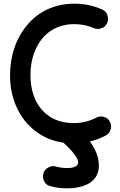

<svg xmlns="http://www.w3.org/2000/svg" viewBox="-20 -733 656 1046"><path d="M564 -608.4C567.4 -615.7 568.8 -623 568.8 -630.4C568.8 -636.7 566.9 -645.5 563 -656.2C558.6 -667 549.8 -675.3 535.6 -681.6C488.3 -703.1 436.5 -712.9 385.3 -712.9C276.4 -712.9 189 -669.4 128.4 -597.2C67.4 -524.9 34.7 -428.7 34.7 -323.2C34.7 -253.4 48.8 -190.4 77.6 -134.3C106 -78.1 146.5 -33.7 198.7 -1C236.3 22.5 278.3 37.6 325.2 43.9C333.5 51.3 342.3 59.6 352.5 69.8C366.7 84 378.9 98.6 389.6 113.8C400.4 128.4 405.8 140.6 405.8 150.9C405.8 171.9 385.3 182.6 343.8 182.6C322.8 182.6 297.9 178.2 284.7 174.3C279.3 172.9 274.4 171.9 269 171.9C260.3 171.9 250.5 175.3 239.3 181.6C228 188 220.7 198.2 216.3 212.9C214.8 218.3 213.9 223.1 213.9 228.5C213.9 237.3 216.8 247.6 223.1 258.8C229.5 270 239.7 277.3 254.4 281.2C281.2 289.1 312 293 347.2 293C377 293 405.3 289.1 431.2 280.8C483.4 264.6 518.6 228.5 518.6 169.4C518.6 137.7 510.7 107.9 495.6 79.6C487.8 64.5 479 50.8 469.7 37.6C499.5 30.8 527.8 20 555.7 5.4C568.8 -2 577.1 -10.7 580.6 -21C584 -31.2 585.4 -39.1 585.4 -44.4C585.4 -52.7 583.5 -61 579.1 -68.8C571.8 -82 563.5 -90.3 553.2 -93.8C543 -97.2 535.2 -98.6 529.8 -98.6C521.5 -98.6 513.2 -96.7 504.9 -92.3C466.8 -72.3 426.3 -62.5 383.3 -62.5C332 -62.5 289.1 -73.7 253.9 -96.2C183.1 -140.6 146 -222.2 146 -323.2C146 -375.5 155.3 -422.4 174.3 -464.4C211.4 -548.3 284.2 -601.6 385.3 -601.6C422.9 -601.6 458 -594.2 490.7 -580.1C498 -576.7 505.4 -575.2 512.7 -575.2C519 -575.2 527.8 -577.1 538.6 -581.5C549.3 -585.4 557.6 -594.2 564 -608.4Z"/></svg>

Font: Mikhak SemiBold
Style: Regular
Weight: 600
Designer: Amin Abedi
Version: Version 3.2